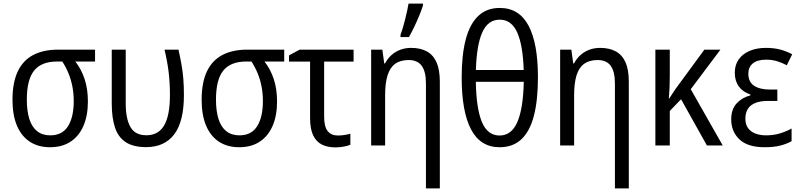

<svg xmlns="http://www.w3.org/2000/svg" viewBox="-20 -813 4477 1073"><path d="M471.2 -245.6Q471.2 -167.5 446.5 -110.1Q421.9 -52.7 374.8 -21.5Q327.6 9.8 259.3 9.8Q193.8 9.8 146.7 -21Q99.6 -51.8 74.7 -110.8Q49.8 -169.9 49.8 -254.9Q49.8 -351.6 79.1 -413.6Q108.4 -475.6 165.5 -505.6Q222.7 -535.6 304.7 -535.6H511.2V-469.2H400.9Q434.1 -427.2 452.6 -371.6Q471.2 -315.9 471.2 -245.6ZM129.9 -256.3Q129.9 -193.4 143.8 -148.7Q157.7 -104 187 -80.3Q216.3 -56.6 260.7 -56.6Q328.1 -56.6 360.1 -107.7Q392.1 -158.7 392.1 -248Q392.1 -290 384.8 -328.4Q377.4 -366.7 363.3 -401.9Q349.1 -437 328.1 -469.2H298.8Q211.9 -469.2 170.9 -418.7Q129.9 -368.2 129.9 -256.3Z M795.9 9.3Q723.6 8.8 681.9 -19Q640.1 -46.9 622.3 -101.3Q604.5 -155.8 604.5 -234.9V-535.6H682.6V-233.4Q682.6 -150.9 708.5 -104Q734.4 -57.1 798.3 -57.1Q865.2 -57.1 897.5 -112.3Q929.7 -167.5 929.7 -281.7Q929.7 -350.6 922.4 -410.6Q915 -470.7 899.4 -535.6H977.5Q987.8 -489.3 994.6 -450.4Q1001.5 -411.6 1004.6 -371.3Q1007.8 -331.1 1007.8 -280.8Q1007.8 -134.3 953.9 -62.5Q899.9 9.3 795.9 9.3Z M1528.3 -245.6Q1528.3 -167.5 1503.7 -110.1Q1479 -52.7 1431.9 -21.5Q1384.8 9.8 1316.4 9.8Q1251 9.8 1203.9 -21Q1156.7 -51.8 1131.8 -110.8Q1106.9 -169.9 1106.9 -254.9Q1106.9 -351.6 1136.2 -413.6Q1165.5 -475.6 1222.7 -505.6Q1279.8 -535.6 1361.8 -535.6H1568.4V-469.2H1458Q1491.2 -427.2 1509.8 -371.6Q1528.3 -315.9 1528.3 -245.6ZM1187 -256.3Q1187 -193.4 1200.9 -148.7Q1214.8 -104 1244.1 -80.3Q1273.4 -56.6 1317.9 -56.6Q1385.3 -56.6 1417.2 -107.7Q1449.2 -158.7 1449.2 -248Q1449.2 -290 1441.9 -328.4Q1434.6 -366.7 1420.4 -401.9Q1406.2 -437 1385.3 -469.2H1356Q1269 -469.2 1228 -418.7Q1187 -368.2 1187 -256.3Z M1956.1 -535.6V-468.8H1791.5V-160.2Q1791.5 -104.5 1811.5 -80.1Q1831.5 -55.7 1868.2 -55.7Q1886.2 -55.7 1904.8 -58.6Q1923.3 -61.5 1938 -65.9V-4.4Q1925.3 2 1901.4 6.3Q1877.4 10.7 1854 10.7Q1810.5 10.7 1778.8 -5.1Q1747.1 -21 1730 -56.9Q1712.9 -92.8 1712.9 -152.8V-468.8H1595.2V-503.4L1654.8 -535.6Z M2277.3 -545.4Q2330.1 -545.4 2366 -525.4Q2401.9 -505.4 2419.9 -463.9Q2438 -422.4 2438 -356.9V239.7H2360.4V-346.7Q2360.4 -412.6 2336.9 -445.1Q2313.5 -477.5 2263.7 -477.5Q2217.3 -477.5 2188.2 -456.3Q2159.2 -435.1 2145.8 -391.6Q2132.3 -348.1 2132.3 -281.7V0H2054.2V-535.6H2116.7L2127.4 -458.5H2131.8Q2146 -485.8 2168 -505.4Q2189.9 -524.9 2217.8 -535.2Q2245.6 -545.4 2277.3 -545.4ZM2218.3 -606V-618.7Q2224.1 -633.8 2231 -656.5Q2237.8 -679.2 2244.1 -704.8Q2250.5 -730.5 2255.6 -753.9Q2260.7 -777.3 2263.2 -793H2343.8V-782.2Q2336.4 -758.8 2323.7 -727.5Q2311 -696.3 2295.7 -664.3Q2280.3 -632.3 2265.6 -606Z M2986.3 -381.3Q2986.3 -253.9 2963.9 -166.7Q2941.4 -79.6 2894 -34.9Q2846.7 9.8 2772 9.8Q2664.6 9.8 2612.3 -90.1Q2560.1 -189.9 2560.1 -380.4Q2560.1 -506.8 2583 -593.3Q2606 -679.7 2653.1 -724.1Q2700.2 -768.6 2772.9 -768.6Q2880.9 -768.6 2933.6 -669.9Q2986.3 -571.3 2986.3 -381.3ZM2772 -55.7Q2838.4 -55.7 2871.1 -130.6Q2903.8 -205.6 2907.2 -356H2639.2Q2641.6 -207 2673.1 -131.3Q2704.6 -55.7 2772 -55.7ZM2772.5 -703.1Q2707 -703.1 2675.3 -632.3Q2643.6 -561.5 2639.6 -421.9H2906.7Q2902.3 -560.5 2870.4 -631.8Q2838.4 -703.1 2772.5 -703.1Z M3333.5 -545.4Q3386.2 -545.4 3422.1 -525.4Q3458 -505.4 3476.1 -463.9Q3494.1 -422.4 3494.1 -356.9V239.7H3416.5V-346.7Q3416.5 -412.6 3393.1 -445.1Q3369.6 -477.5 3319.8 -477.5Q3273.4 -477.5 3244.4 -456.3Q3215.3 -435.1 3201.9 -391.6Q3188.5 -348.1 3188.5 -281.7V0H3110.4V-535.6H3172.9L3183.6 -458.5H3188Q3202.1 -485.8 3224.1 -505.4Q3246.1 -524.9 3273.9 -535.2Q3301.8 -545.4 3333.5 -545.4Z M4006.3 -535.6 3840.3 -314.5 4019 0H3930.7L3786.1 -258.3L3723.1 -192.9V0H3642.6V-535.6H3723.1V-387.7Q3723.1 -353 3721.7 -320.1Q3720.2 -287.1 3717.8 -263.2H3720.7Q3729 -276.9 3738 -290Q3747.1 -303.2 3754.9 -315.4L3916.5 -535.6Z M4324.2 -312.5V-249H4272.9Q4230 -249 4201.7 -237.8Q4173.3 -226.6 4159.4 -204.3Q4145.5 -182.1 4145.5 -149.9Q4145.5 -117.7 4160.4 -97.2Q4175.3 -76.7 4201.4 -66.7Q4227.5 -56.6 4261.2 -56.6Q4303.2 -56.6 4339.1 -67.6Q4375 -78.6 4403.8 -94.7V-23.9Q4376 -8.3 4340.1 0.7Q4304.2 9.8 4253.4 9.8Q4158.2 9.8 4112.3 -34.2Q4066.4 -78.1 4066.4 -146Q4066.4 -202.1 4096.4 -234.9Q4126.5 -267.6 4173.8 -280.3V-284.7Q4131.8 -298.8 4109.1 -329.6Q4086.4 -360.4 4086.4 -406.7Q4086.4 -450.2 4108.4 -481.2Q4130.4 -512.2 4169.7 -528.8Q4209 -545.4 4259.8 -545.4Q4303.2 -545.4 4338.1 -536.6Q4373 -527.8 4407.2 -509.8L4377 -448.2Q4351.1 -462.4 4323 -470.9Q4294.9 -479.5 4261.7 -479.5Q4212.4 -479.5 4187.3 -458.7Q4162.1 -438 4162.1 -400.9Q4162.1 -355.5 4194.1 -334Q4226.1 -312.5 4283.7 -312.5Z"/></svg>

Font: Open Sans SemiCondensed
Style: Regular
Weight: 400
Width: 4
Designer: Monotype Design Team
Foundry: Monotype Imaging Inc.
Version: Version 3.000